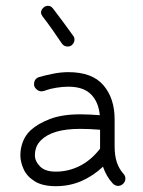

<svg xmlns="http://www.w3.org/2000/svg" viewBox="-20 -640 490 660"><path d="M368 -9Q346 -32 334 -67Q300 -35 259.5 -17.5Q219 0 172 0Q126 0 99 -17Q72 -34 61 -59Q50 -84 50 -106Q50 -130 58.5 -152.5Q67 -175 85 -192Q110 -215 152 -231Q194 -247 255 -247Q287 -247 323 -244Q319 -289 293 -315.5Q267 -342 215 -342Q195 -342 174 -338.5Q153 -335 142 -331Q129 -326 123 -326Q113 -326 105 -333.5Q97 -341 97 -350Q97 -369 114 -375Q131 -380 159.5 -386Q188 -392 215 -392Q297 -392 335.5 -347Q374 -302 374 -230V-139Q374 -105 381.5 -82.5Q389 -60 404 -43Q411 -36 411 -26Q411 -16 403.5 -8.5Q396 -1 386 -1Q376 -1 368 -9ZM172 -50Q215 -50 254 -69.5Q293 -89 324 -129V-194Q287 -197 255 -197Q160 -197 121 -158Q109 -146 104.5 -133Q100 -120 100 -106Q100 -86 117.5 -68Q135 -50 172 -50ZM162 -611Q182 -585 197 -564.5Q212 -544 233 -515Q236 -511 236 -504Q236 -495 229.5 -487.5Q223 -480 213 -480Q200 -480 193 -490Q174 -518 160 -538Q146 -558 126 -584Q121 -591 121 -597Q121 -605 128 -612.5Q135 -620 145 -620Q155 -620 162 -611Z"/></svg>

Font: Hubballi
Style: Regular
Weight: 400
Designer: Erin McLaughlin
Version: Version 1.000; ttfautohint (v1.8.3)